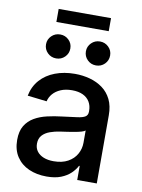

<svg xmlns="http://www.w3.org/2000/svg" viewBox="-94 -917 734 991"><g transform="rotate(10 273.0 -421.5)"><path d="M219.7 9.8Q168 9.8 127 -8.3Q85.9 -26.4 62 -62.3Q38.1 -98.1 38.1 -150.4Q38.1 -195.8 55.4 -224.6Q72.8 -253.4 102.3 -270.5Q131.8 -287.6 168.9 -296.1Q206.1 -304.7 245.1 -309.1Q293.5 -315.4 322.5 -319.1Q351.6 -322.8 364.7 -331.1Q377.9 -339.4 377.9 -357.9V-361.8Q377.9 -389.2 365.7 -409.4Q353.5 -429.7 330.3 -440.7Q307.1 -451.7 273.4 -451.7Q239.3 -451.7 214.1 -440.9Q189 -430.2 173.6 -412.4Q158.2 -394.5 153.3 -372.6L52.2 -384.3Q62 -433.6 92.5 -467.8Q123 -502 169.7 -519.8Q216.3 -537.6 273.4 -537.6Q314.5 -537.6 352.1 -527.3Q389.6 -517.1 418.9 -495.6Q448.2 -474.1 465.1 -439.9Q481.9 -405.8 481.9 -357.4V0H379.4V-73.7H376Q365.2 -52.7 345.5 -33.7Q325.7 -14.6 294.9 -2.4Q264.2 9.8 219.7 9.8ZM241.7 -74.2Q286.6 -74.2 316.9 -91.1Q347.2 -107.9 362.5 -135.5Q377.9 -163.1 377.9 -194.8V-259.3Q372.6 -254.4 358.6 -250.2Q344.7 -246.1 325.9 -242.7Q307.1 -239.3 287.4 -236.3Q267.6 -233.4 250.5 -231Q221.7 -227.1 196.8 -218Q171.9 -209 157 -192.4Q142.1 -175.8 142.1 -148.9Q142.1 -125 154.8 -108.4Q167.5 -91.8 189.7 -83Q211.9 -74.2 241.7 -74.2ZM371.6 -599.1Q345.2 -599.1 326.7 -617.4Q308.1 -635.7 308.1 -662.1Q308.1 -688 326.7 -706.3Q345.2 -724.6 371.6 -724.6Q397.9 -724.6 416.5 -706.5Q435.1 -688.5 435.1 -662.1Q435.1 -635.7 416.7 -617.4Q398.4 -599.1 371.6 -599.1ZM163.1 -599.1Q136.2 -599.1 117.7 -617.4Q99.1 -635.7 99.1 -662.1Q99.1 -688 117.7 -706.3Q136.2 -724.6 163.1 -724.6Q189.5 -724.6 208 -706.5Q226.6 -688.5 226.6 -662.1Q226.6 -635.7 208 -617.4Q189.5 -599.1 163.1 -599.1ZM406.2 -853V-784.7H131.8V-853Z"/></g></svg>

Font: Inter 24pt Medium
Style: Regular
Weight: 500
Designer: Rasmus Andersson
Foundry: rsms
Version: Version 4.001;git-66647c0bb